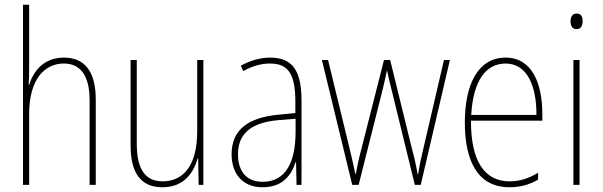

<svg xmlns="http://www.w3.org/2000/svg" viewBox="-20 -780 2544 810"><path d="M103 -493V-760H77V0H103V-299C103 -447 169 -512 249 -512C314 -512 358 -469 358 -356V0H384V-360C384 -480 336 -537 250 -537C162 -537 120 -477 103 -422H101C102 -446 103 -463 103 -493Z M838 -527H812V-227C812 -82 754 -15 666 -15C596 -15 557 -62 557 -173V-527H531V-166C531 -49 575 10 665 10C758 10 797 -53 814 -112H816L818 0H838Z M1119 -537C1078 -537 1034 -524 996 -503L1006 -480C1049 -504 1086 -512 1119 -512C1194 -512 1226 -471 1226 -351V-303L1153 -296C1029 -284 957 -234 957 -129C957 -53 998 10 1088 10C1174 10 1210 -43 1227 -96H1229L1231 0H1252V-356C1252 -486 1211 -537 1119 -537ZM1153 -273 1227 -279V-220C1226 -98 1187 -13 1088 -13C1022 -13 984 -55 984 -129C984 -219 1043 -263 1153 -273Z M1635 -389 1730 0H1755L1878 -527H1853L1766 -153C1756 -110 1752 -95 1744 -45H1742C1736 -79 1728 -116 1717 -156L1626 -527H1600L1507 -161C1495 -117 1486 -73 1481 -46H1479C1472 -80 1465 -111 1454 -157L1364 -527H1338L1466 0H1493L1591 -389C1599 -421 1606 -451 1612 -482H1613C1620 -451 1626 -422 1635 -389Z M2113 -537C1996 -537 1941 -423 1941 -263C1941 -97 1998 10 2129 10C2177 10 2215 -2 2250 -22V-51C2207 -26 2172 -15 2129 -15C2021 -15 1966 -106 1967 -271H2268V-298C2268 -424 2227 -537 2113 -537ZM2113 -512C2204 -512 2244 -417 2243 -295H1968C1976 -440 2030 -512 2113 -512Z M2413 -723C2393 -723 2387 -706 2387 -690C2387 -672 2394 -657 2412 -657C2430 -657 2438 -671 2438 -691C2438 -707 2433 -723 2413 -723ZM2425 -527H2399V0H2425Z"/></svg>

Font: Noto Sans Lao UI Cond Thin
Style: Regular
Weight: 100
Width: 3
Designer: Monotype Design Team
Foundry: Monotype Imaging Inc.
Version: Version 2.000